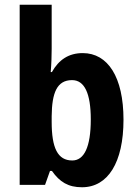

<svg xmlns="http://www.w3.org/2000/svg" viewBox="-20 -780 580 810"><path d="M198 -574V-760H63V0H170L191 -59H199C232 -12 268 10 326 10C435 10 501 -94 501 -275C501 -455 435 -556 329 -556C270 -556 228 -528 199 -476H194C197 -512 198 -547 198 -574ZM284 -442C336 -442 363 -387 363 -276C363 -160 335 -103 285 -103C223 -103 198 -156 198 -266V-290C199 -388 220 -442 284 -442Z"/></svg>

Font: Noto Sans Devanagari UI Condensed
Style: Bold
Weight: 700
Width: 3
Designer: Jelle Bosma - Monotype Design Team
Foundry: Monotype Imaging Inc.
Version: Version 2.004